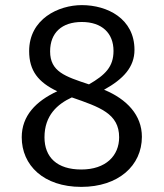

<svg xmlns="http://www.w3.org/2000/svg" viewBox="-20 -720 640 751"><path d="M506 -525C506 -647 400 -700 300 -700C209 -700 94 -646 94 -520C94 -443 130 -398 204 -363C120 -324 65 -267 65 -183C65 -74 150 11 298 11C443 11 535 -72 535 -185C535 -269 477 -332 387 -369C463 -411 506 -458 506 -525ZM176 -519C176 -592 222 -634 300 -634C379 -634 424 -590 424 -521C424 -459 392 -427 328 -390C234 -421 176 -440 176 -519ZM446 -183C446 -111 394 -57 298 -57C203 -57 154 -105 154 -183C154 -269 205 -313 261 -339C370 -301 446 -276 446 -183Z"/></svg>

Font: FiraMono Nerd Font
Style: Regular
Weight: 400
Designer: Carrois Corporate & Edenspiekermann AG
Foundry: Carrois Corporate GbR & Edenspiekermann AG
Version: Version 003.206;Nerd Fonts 3.3.0